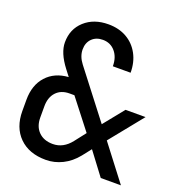

<svg xmlns="http://www.w3.org/2000/svg" viewBox="-135 -849 887 966"><g transform="rotate(20 308.5 -365.5)"><path d="M217 9Q127 9 75 -42.5Q23 -94 23 -182V-242Q23 -321 66.5 -369Q110 -417 184 -422L158 -456Q106 -524 106 -580Q106 -651 155 -695.5Q204 -740 282 -740Q338 -740 380 -716Q422 -692 445.5 -648.5Q469 -605 469 -549H374Q374 -597 348.5 -627Q323 -657 282 -657Q246 -657 224 -635Q202 -613 202 -577Q202 -540 229 -505L421 -256L509 -365H616L473 -188L617 0H509L418 -121L381 -74Q348 -33 305.5 -12Q263 9 217 9ZM223 -78Q279 -78 319 -129L365 -188L242 -346H216Q171 -346 145 -318Q119 -290 119 -242V-182Q119 -134 147 -106Q175 -78 223 -78Z"/></g></svg>

Font: JetBrains Mono NL Medium
Style: Regular
Weight: 500
Monospace: yes
Designer: Philipp Nurullin, Konstantin Bulenkov
Foundry: JetBrains
Version: Version 2.305; ttfautohint (v1.8.4.7-5d5b)